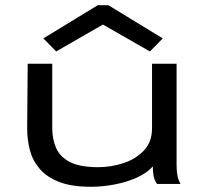

<svg xmlns="http://www.w3.org/2000/svg" viewBox="-20 -704 790 735"><path d="M329 11Q254 11 206.5 -7.5Q159 -26 132 -57.5Q105 -89 94.5 -129Q84 -169 84 -212L86 -460H180V-214Q180 -171 195 -137Q210 -103 248 -83.5Q286 -64 356 -64Q405 -64 452.5 -79.5Q500 -95 531 -128Q562 -161 562 -213V-460H656V-72Q656 -53 658.5 -35.5Q661 -18 671 0H581Q570 -16 567.5 -33Q565 -50 565 -67Q543 -42 504.5 -24.5Q466 -7 419.5 2Q373 11 329 11ZM195 -507 146 -557 354 -684H395L603 -557L554 -507L374 -610Z"/></svg>

Font: Inconsolata ExtraExpanded Medium
Style: Regular
Weight: 500
Width: 8
Monospace: yes
Designer: Raph Levien, Cyreal, Brenton Simpson
Foundry: Raph Levien, Cyreal, Google
Version: Version 3.001; ttfautohint (v1.8.2.53-6de2)